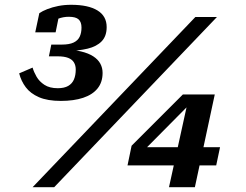

<svg xmlns="http://www.w3.org/2000/svg" viewBox="-20 -781 1027 801"><path d="M267 -711Q296 -711 308 -700Q320 -689 320 -666Q320 -644 312.5 -628Q305 -612 287 -603.5Q269 -595 238 -595H194L184 -546H220Q248 -546 264.5 -539.5Q281 -533 288.5 -520.5Q296 -508 296 -491Q296 -467 288.5 -449.5Q281 -432 264.5 -422.5Q248 -413 221 -413Q187 -413 165.5 -427Q144 -441 132.5 -461Q121 -481 116 -499L60 -475Q68 -443 87.5 -417Q107 -391 142.5 -375.5Q178 -360 234 -360Q288 -360 327 -373Q366 -386 387 -412Q408 -438 408 -477Q408 -498 398.5 -515.5Q389 -533 369 -546Q349 -559 317.5 -566.5Q286 -574 242 -575L258 -568Q308 -569 345.5 -578Q383 -587 404 -608.5Q425 -630 425 -668Q425 -714 386.5 -737.5Q348 -761 277 -761Q248 -761 223 -756Q198 -751 177.5 -743Q157 -735 144 -726L127 -646H212L226 -715Q217 -714 209.5 -708.5Q202 -703 197 -696.5Q192 -690 188 -683Q202 -695 223 -703Q244 -711 267 -711ZM795 -710H885L206 0H116ZM512 -91 529 -173 743 -387H789L776 -351L555 -128L564 -167H898L882 -91ZM793 0H685L763 -355L771 -387H876Z"/></svg>

Font: Roboto Serif 20pt SemiBold
Style: Italic
Weight: 600
Italic angle: -10°
Version: Version 1.007